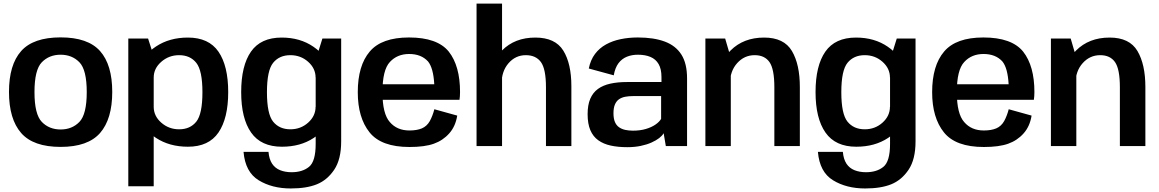

<svg xmlns="http://www.w3.org/2000/svg" viewBox="-20 -805 6388 1058"><path d="M314 4.5Q464.5 4.5 531.5 -72.2Q598.5 -149 598.5 -298.5Q598.5 -448 531.5 -523.5Q464.5 -599 314 -599Q163.5 -599 96.5 -523.5Q29.5 -448 29.5 -298.5Q29.5 -149 96.5 -72.2Q163.5 4.5 314 4.5ZM314 -91.5Q251 -91.5 210.5 -133.2Q170 -175 170 -297.5Q170 -420.5 210.5 -462Q251 -503.5 314 -503.5Q377 -503.5 417.5 -462Q458 -420.5 458 -297.5Q458 -175 417.5 -133.2Q377 -91.5 314 -91.5Z M687 221.5H827V-496L796 -592.5H687ZM1015.5 3.5Q1130.5 3.5 1184 -75Q1237.5 -153.5 1237.5 -297.5Q1237.5 -442 1184 -520Q1130.5 -598 1015.5 -598Q913.5 -598 839.5 -548.8Q765.5 -499.5 765.5 -442.5L827 -378Q827 -428 868.8 -464.5Q910.5 -501 967 -501Q1028 -501 1061.8 -458.5Q1095.5 -416 1095.5 -297Q1095.5 -177 1061.8 -134.8Q1028 -92.5 967 -92.5Q910.5 -92.5 868.8 -129Q827 -165.5 827 -216.5L765.5 -151Q765.5 -94 839.5 -45.2Q913.5 3.5 1015.5 3.5Z M1582.5 233.5Q1669 233.5 1726 210.5Q1783 187.5 1821.5 130.5Q1860 73.5 1860 -26V-592.5H1756.5L1719.5 -474V-12Q1719.5 84.5 1683 114.2Q1646.5 144 1587 144Q1551.5 144 1523.5 132.8Q1495.5 121.5 1479.2 96.8Q1463 72 1459.5 32H1322Q1331.5 143 1405.2 188.2Q1479 233.5 1582.5 233.5ZM1533.5 3.5Q1635.5 3.5 1708.5 -44.8Q1781.5 -93 1781.5 -151L1719 -216.5Q1719 -166 1678 -129.2Q1637 -92.5 1580 -92.5Q1519.5 -92.5 1485.2 -134.5Q1451 -176.5 1451 -297Q1451 -417 1485.2 -459Q1519.5 -501 1580 -501Q1637 -501 1678 -464.5Q1719 -428 1719 -378L1781 -439.5Q1781 -496.5 1707.5 -547.2Q1634 -598 1532 -598Q1417 -598 1363 -520.5Q1309 -443 1309 -297.5Q1309 -152.5 1363.8 -74.5Q1418.5 3.5 1533.5 3.5Z M2236.5 5V-86Q2167.5 -86 2128 -132.5Q2087.5 -178 2087.5 -297Q2087.5 -420 2128.5 -463.5Q2169 -507.5 2234.5 -507.5Q2301 -507.5 2338.5 -466.5Q2368 -430.5 2373 -340.5H2074V-255H2512Q2515 -274.5 2515 -298Q2515 -441.5 2453 -520.5Q2390 -598.5 2234 -598.5Q2083 -598.5 2017.5 -521Q1951.5 -443.5 1951.5 -297Q1951.5 -156.5 2016.5 -75.5Q2081 5 2236.5 5ZM2236.5 -86V5Q2320 5 2370.5 -13Q2421 -31 2455.5 -70Q2490 -108.5 2499.5 -168L2373.5 -203Q2364 -166.5 2348.5 -138Q2332.5 -109.5 2304.5 -97.5Q2276.5 -86 2236.5 -86Z M2606 0H2746.5V-785H2606ZM2988.5 0H3128.5V-330Q3128.5 -454.5 3084 -526.2Q3039.5 -598 2930 -598Q2816.5 -598 2746.2 -526.8Q2676 -455.5 2676 -379L2744 -344Q2744 -413 2782.5 -457Q2821 -501 2877.5 -501Q2933 -501 2960.8 -462.8Q2988.5 -424.5 2988.5 -324Z M3436.5 6Q3477 6 3510.5 -1Q3544 -8 3569.8 -19.5Q3595.5 -31 3612.5 -44.2Q3629.5 -57.5 3637 -71L3649 0H3766V-373Q3766 -455 3734.8 -504.2Q3703.5 -553.5 3643 -576Q3582.5 -598.5 3494.5 -598.5Q3444.5 -598.5 3400 -589.2Q3355.5 -580 3319.5 -560.2Q3283.5 -540.5 3258.8 -507.8Q3234 -475 3224.5 -427.5L3362 -390Q3369.5 -432 3388.2 -456.8Q3407 -481.5 3434.5 -492.5Q3462 -503.5 3495 -503.5Q3535.5 -503.5 3564.5 -491.2Q3593.5 -479 3609.2 -452Q3625 -425 3625 -380V-353H3435Q3383.5 -353 3343 -344Q3302.5 -335 3274.8 -314.8Q3247 -294.5 3232.5 -260.5Q3218 -226.5 3218 -176Q3218 -123 3233 -87.8Q3248 -52.5 3276.8 -32Q3305.5 -11.5 3345.5 -2.8Q3385.5 6 3436.5 6ZM3468 -85Q3445 -85 3425.5 -89.2Q3406 -93.5 3391.2 -103.8Q3376.5 -114 3368.5 -132.8Q3360.5 -151.5 3360.5 -181Q3360.5 -210.5 3368.5 -229.2Q3376.5 -248 3391 -258Q3405.5 -268 3425.2 -271.8Q3445 -275.5 3468 -275.5H3623V-150Q3613.5 -133.5 3591.8 -118.5Q3570 -103.5 3538.5 -94.2Q3507 -85 3468 -85Z M3867 0H4007V-486.5L3976 -592.5H3867ZM4247 0H4387.5V-325.5Q4387.5 -450 4343.8 -524Q4300 -598 4190.5 -598Q4077 -598 4005.8 -526.8Q3934.5 -455.5 3934.5 -379L4002.5 -344Q4002.5 -413 4042 -457Q4081.5 -501 4138.5 -501Q4193.5 -501 4220.2 -462.8Q4247 -424.5 4247 -324Z M4747.5 233.5Q4834 233.5 4891 210.5Q4948 187.5 4986.5 130.5Q5025 73.5 5025 -26V-592.5H4921.5L4884.5 -474V-12Q4884.5 84.5 4848 114.2Q4811.5 144 4752 144Q4716.5 144 4688.5 132.8Q4660.5 121.5 4644.2 96.8Q4628 72 4624.5 32H4487Q4496.5 143 4570.2 188.2Q4644 233.5 4747.5 233.5ZM4698.5 3.5Q4800.5 3.5 4873.5 -44.8Q4946.5 -93 4946.5 -151L4884 -216.5Q4884 -166 4843 -129.2Q4802 -92.5 4745 -92.5Q4684.5 -92.5 4650.2 -134.5Q4616 -176.5 4616 -297Q4616 -417 4650.2 -459Q4684.5 -501 4745 -501Q4802 -501 4843 -464.5Q4884 -428 4884 -378L4946 -439.5Q4946 -496.5 4872.5 -547.2Q4799 -598 4697 -598Q4582 -598 4528 -520.5Q4474 -443 4474 -297.5Q4474 -152.5 4528.8 -74.5Q4583.5 3.5 4698.5 3.5Z M5401.5 5V-86Q5332.5 -86 5293 -132.5Q5252.5 -178 5252.5 -297Q5252.5 -420 5293.5 -463.5Q5334 -507.5 5399.5 -507.5Q5466 -507.5 5503.5 -466.5Q5533 -430.5 5538 -340.5H5239V-255H5677Q5680 -274.5 5680 -298Q5680 -441.5 5618 -520.5Q5555 -598.5 5399 -598.5Q5248 -598.5 5182.5 -521Q5116.5 -443.5 5116.5 -297Q5116.5 -156.5 5181.5 -75.5Q5246 5 5401.5 5ZM5401.5 -86V5Q5485 5 5535.5 -13Q5586 -31 5620.5 -70Q5655 -108.5 5664.5 -168L5538.5 -203Q5529 -166.5 5513.5 -138Q5497.5 -109.5 5469.5 -97.5Q5441.5 -86 5401.5 -86Z M5771 0H5911V-486.5L5880 -592.5H5771ZM6151 0H6291.5V-325.5Q6291.5 -450 6247.8 -524Q6204 -598 6094.5 -598Q5981 -598 5909.8 -526.8Q5838.5 -455.5 5838.5 -379L5906.5 -344Q5906.5 -413 5946 -457Q5985.5 -501 6042.5 -501Q6097.5 -501 6124.2 -462.8Q6151 -424.5 6151 -324Z"/></svg>

Font: Anybody Thin SemiBold
Style: Regular
Weight: 600
Version: Version 1.113;gftools[0.9.25]